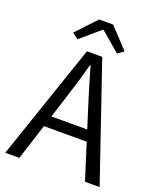

<svg xmlns="http://www.w3.org/2000/svg" viewBox="-157 -959 871 1054"><g transform="rotate(20 279.0 -432.0)"><path d="M554.2 0H468.8L402.3 -210H152.3L85.4 0H2.9L233.9 -676.8H323.2ZM207 -381.3 172.9 -273.9H382.3L348.1 -381.3Q329.6 -438.5 313 -494.6Q296.4 -550.8 279.3 -609.9H274.9Q259.8 -550.8 242.7 -494.6Q225.6 -438.5 207 -381.3ZM162.6 -721.2 127.4 -747.1 236.8 -863.8H318.8L428.2 -747.1L393.1 -721.2L279.8 -818.4H275.9Z"/></g></svg>

Font: Akatab
Style: Regular
Weight: 400
Designer: SIL Global
Foundry: SIL Global
Version: Version 4.100